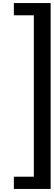

<svg xmlns="http://www.w3.org/2000/svg" viewBox="-20 -872 348 1244"><path d="M69.8 272.9H199.2V-772.9H69.8V-852.1H308.1V352.1H69.8Z"/></svg>

Font: Oakes Grotesk
Style: SemiBold Italic
Weight: 600
Designer: Samuel Oakes
Foundry: Samuel Oakes
Version: Version 1.0 | wf-rip DC20170320